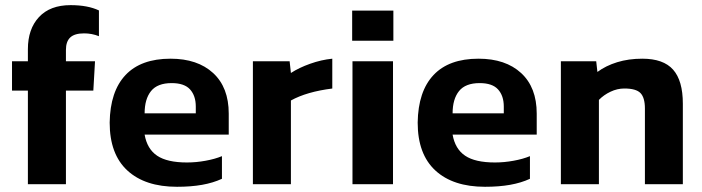

<svg xmlns="http://www.w3.org/2000/svg" viewBox="-20 -710 2704 740"><path d="M234.1 0V-360.7H339.7L346.2 -473.9H234.1V-517.7Q234.1 -550 250.8 -565.7Q267.5 -581.4 304.1 -581.4Q334.1 -581.4 361.3 -570.5V-669.8Q318.1 -690.2 252.1 -690.2Q173 -690.2 130.2 -644.2Q87.5 -598.2 87.5 -520.5V-473.9H26.3V-360.7H87.5V0Z M835.4 -20.9V-108.2Q808.8 -97.1 772.5 -90.5Q736.3 -83.8 700.7 -83.8Q624.4 -83.8 585.7 -109.8Q547.1 -135.7 537.4 -191.1H861.6V-272.2Q861.6 -373.1 801.5 -428.5Q741.3 -483.8 637.3 -483.8Q523.3 -483.8 463.9 -420.9Q404.5 -358 402.7 -237.5Q402.7 -115.7 470.9 -52.9Q539.1 9.9 662.2 9.9Q716.4 9.9 759.1 2.3Q801.7 -5.3 835.4 -20.9ZM641.9 -389.7Q690.5 -389.7 712.6 -365.3Q734.6 -340.8 734.6 -299.3V-273.1H537.4Q537.4 -328.2 562.1 -359Q586.9 -389.8 641.9 -389.7Z M1101.2 0V-322.7Q1162.5 -356.6 1260.7 -368.8V-483.8Q1218.3 -479.6 1175.4 -464.3Q1132.5 -449.1 1101.2 -428.7L1096.3 -473.9H954.7V0Z M1496.1 -553.1V-669.2H1337.3V-553.1ZM1494.7 0V-473.9L1338.5 -474V0Z M2022.5 -20.9V-108.2Q1995.8 -97.1 1959.6 -90.5Q1923.4 -83.8 1887.7 -83.8Q1811.4 -83.8 1772.8 -109.8Q1734.1 -135.7 1724.4 -191.1H2048.6V-272.2Q2048.6 -373.1 1988.5 -428.5Q1928.4 -483.8 1824.3 -483.8Q1710.3 -483.8 1651 -420.9Q1591.6 -358 1589.8 -237.5Q1589.8 -115.7 1658 -52.9Q1726.2 9.9 1849.2 9.9Q1903.5 9.9 1946.1 2.3Q1988.8 -5.3 2022.5 -20.9ZM1828.9 -389.7Q1877.6 -389.7 1899.6 -365.3Q1921.7 -340.8 1921.7 -299.3V-273.1H1724.4Q1724.4 -328.2 1749.2 -359Q1774 -389.8 1828.9 -389.7Z M2288.3 0V-325Q2307.2 -344.4 2333.2 -356.6Q2359.1 -368.9 2386.4 -368.9Q2431.5 -368.9 2448.5 -351.3Q2465.6 -333.7 2465.6 -291.6V0H2611.8V-310.1Q2611.8 -399.2 2574.3 -441.5Q2536.9 -483.8 2455.6 -483.8Q2402.8 -483.8 2358.9 -470.3Q2314.9 -456.7 2282.5 -432.7L2277.9 -473.9H2141.7V0Z"/></svg>

Font: Arad-VF Thin Dots1
Style: Regular
Weight: 100
Designer: Mohammad Darvishi
Version: Version 1.000;August 30, 2024;FontCreator 15.0.0.2992 64-bit